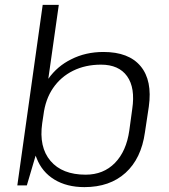

<svg xmlns="http://www.w3.org/2000/svg" viewBox="-20 -760 691 787"><path d="M326 7Q254 7 203 -24Q152 -55 130 -112Q128 -117 126 -122L90 0H51L155 -740H221L178 -437Q215 -489 272 -517Q331 -547 404 -547Q508 -547 556.5 -488.5Q605 -430 590 -323L574 -217Q559 -110 494.5 -51.5Q430 7 326 7ZM331 -44Q404 -44 451 -92Q498 -140 510 -225L522 -313Q535 -400 501 -447.5Q467 -495 394 -495Q330 -495 279.5 -470Q229 -445 197.5 -399Q166 -353 158 -288L153 -255Q139 -157 187 -100.5Q235 -44 331 -44Z"/></svg>

Font: Pathway Extreme 8pt Thin 12pt ExtraLight
Style: Italic
Weight: 250
Italic angle: -8°
Version: Version 1.001;gftools[0.9.26]